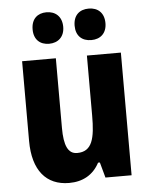

<svg xmlns="http://www.w3.org/2000/svg" viewBox="-54 -853 669 856"><g transform="rotate(-5 280.5 -424.5)"><path d="M118 -737C118 -691 146 -667 186 -667C226 -667 255 -692 255 -737C255 -783 226 -808 186 -808C146 -808 118 -784 118 -737ZM306 -737C306 -692 333 -667 375 -667C416 -667 444 -692 444 -737C444 -783 416 -808 375 -808C334 -808 306 -784 306 -737ZM501 -600H349V-332C349 -230 336 -171 268 -171C227 -171 210 -210 210 -288V-600H59V-243C59 -111 119 -41 221 -41C282 -41 329 -67 357 -120H365L384 -51H501Z"/></g></svg>

Font: Noto Sans Tamil UI Condensed ExtraBold
Style: Regular
Weight: 800
Width: 3
Designer: Jelle Bosma - Monotype Design Team
Foundry: Monotype Imaging Inc.
Version: Version 2.004